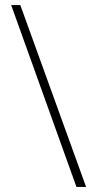

<svg xmlns="http://www.w3.org/2000/svg" viewBox="-20 -735 376 756"><path d="M60 -715 319 1H281L24 -715Z"/></svg>

Font: Noto Sans Khmer UI ExtraCondensed ExtraLight
Style: Regular
Weight: 200
Width: 2
Designer: Danh Hong and the Monotype Design Team
Foundry: Monotype Imaging Inc.
Version: Version 2.002; ttfautohint (v1.8.4.7-5d5b)